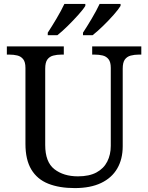

<svg xmlns="http://www.w3.org/2000/svg" viewBox="-20 -951 757 981"><path d="M362 10Q283 10 226.5 -12.5Q170 -35 140 -85Q110 -135 110 -216V-604Q110 -634 98.5 -648.5Q87 -663 68.5 -667.5Q50 -672 28 -672H15V-714H306V-672H293Q271 -672 252 -667Q233 -662 222 -647Q211 -632 211 -600V-210Q211 -123 258 -86.5Q305 -50 378 -50Q436 -50 473 -70Q510 -90 528 -125.5Q546 -161 546 -206V-604Q546 -634 534.5 -648.5Q523 -663 504.5 -667.5Q486 -672 464 -672H451V-714H702V-672H689Q667 -672 648 -667Q629 -662 618 -647Q607 -632 607 -600V-204Q607 -138 579 -90Q551 -42 496.5 -16Q442 10 362 10ZM404 -784Q425 -816 449 -856.5Q473 -897 489 -931H596V-921Q586 -904 560.5 -875Q535 -846 505.5 -817.5Q476 -789 453 -771H404ZM224 -784Q245 -816 269 -856.5Q293 -897 309 -931H416V-921Q406 -904 380 -875Q354 -846 325 -817.5Q296 -789 273 -771H224Z"/></svg>

Font: Noto Serif Tibetan
Style: Regular
Weight: 400
Designer: Monotype Design Team
Foundry: Monotype Imaging Inc.
Version: Version 2.103